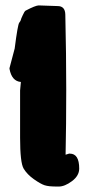

<svg xmlns="http://www.w3.org/2000/svg" viewBox="-20 -686 341 709"><path d="M123 -666 192.9 -663.6Q220.7 -663.6 221.2 -631.8Q224.6 -483.4 224.6 -354.7Q224.6 -226.1 222.2 -114.7L234.9 -118.7H237.8Q272.5 -118.7 272.5 -63.5Q272.5 -37.1 245.8 -17.1Q219.2 2.9 196.5 2.9Q173.8 2.9 163.1 1.7Q152.3 0.5 144.5 -2Q129.9 -6.8 105.2 -24.2Q80.6 -41.5 67.4 -63.2Q54.2 -85 54.2 -177.7V-352.1Q56.2 -368.2 57.1 -383.3Q23.4 -386.2 15.1 -431.6V-434.6L34.2 -506.8Q45.4 -594.7 51 -602.1Q56.6 -609.4 56.9 -612.3Q57.1 -615.2 63.5 -628.9Q70.3 -644 74.2 -646.5Q111.3 -666 123 -666Z"/></svg>

Font: Drukaatie burti
Style: Heavy
Weight: 800
Version: Version 0.14